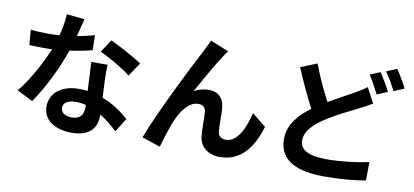

<svg xmlns="http://www.w3.org/2000/svg" viewBox="-79 -1117 3128 1450"><g transform="rotate(10 1485.0 -392.0)"><path d="M571 -698C532 -686 486 -675 438 -667C453 -720 464 -770 472 -802L335 -816C332 -765 323 -706 308 -650C278 -648 248 -647 219 -647C183 -647 130 -649 87 -654L96 -538C139 -536 181 -535 220 -535C237 -535 254 -535 271 -536C226 -430 150 -283 69 -186L190 -125C271 -238 354 -410 402 -549C470 -558 529 -571 574 -583ZM944 -546C893 -581 771 -648 700 -680L636 -582C703 -553 818 -486 874 -441ZM579 -494C582 -434 587 -349 590 -273C569 -276 546 -277 523 -277C385 -277 304 -202 304 -105C304 3 401 59 524 59C665 59 715 -13 715 -105V-114C771 -81 814 -41 849 -9L915 -115C864 -160 795 -210 710 -242C707 -291 705 -339 704 -367C703 -411 701 -451 704 -494ZM595 -147C595 -94 573 -55 506 -55C450 -55 421 -80 421 -117C421 -152 458 -176 515 -176C546 -176 573 -173 595 -166Z M1442 -809C1423 -766 1406 -735 1393 -708C1341 -612 1132 -198 1059 0L1199 47C1215 -5 1247 -115 1274 -173C1309 -254 1365 -322 1432 -322C1468 -322 1487 -304 1490 -267C1493 -227 1491 -146 1496 -93C1499 -21 1553 45 1660 45C1813 45 1905 -66 1956 -238L1849 -325C1820 -202 1767 -91 1682 -91C1649 -91 1622 -106 1619 -145C1614 -185 1617 -265 1614 -310C1610 -394 1567 -440 1491 -440C1452 -440 1415 -431 1378 -410C1426 -497 1503 -635 1551 -706C1562 -722 1572 -740 1583 -752Z M2784 -810C2812 -771 2844 -715 2865 -672L2944 -706C2928 -741 2890 -806 2864 -843ZM2666 -765C2693 -725 2721 -667 2744 -626L2825 -660C2806 -698 2769 -759 2745 -797ZM2668 -669C2641 -648 2614 -631 2577 -610C2530 -583 2461 -548 2388 -505C2348 -581 2303 -675 2264 -779L2139 -728C2184 -623 2232 -517 2277 -433C2182 -364 2113 -282 2113 -173C2113 -2 2263 53 2459 53C2588 53 2693 43 2777 28L2779 -114C2692 -93 2558 -78 2456 -78C2319 -78 2250 -114 2250 -187C2250 -256 2303 -311 2387 -367C2479 -427 2571 -468 2632 -500C2669 -519 2699 -534 2730 -553Z"/></g></svg>

Font: Spoqa Han Sans Neo Bold
Style: Bold
Weight: 700
Designer: [Spoqa Han Sans Neo] Dong-huui Kim  Younghwa Kang  Yujin Lee  [Noto Sans] Ryoko NISHIZUKA  (kana & ideographs); Paul D. 
Foundry: Spoqa (http://www.spoqa-han-sans.com)
Version: Version 1.000